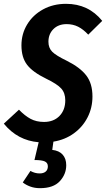

<svg xmlns="http://www.w3.org/2000/svg" viewBox="-45 -728 554 1003"><path d="M438 -224Q438 -165 412.5 -115Q387 -65 341 -31.5Q295 2 234 12L228 55Q264 59 282.5 80Q301 101 301 135Q301 182 267.5 218.5Q234 255 164 255Q136 255 113 246.5Q90 238 74 225L114 165Q137 178 162 178Q182 178 193.5 168.5Q205 159 205 141Q205 123 189.5 115.5Q174 108 135 108L157 15Q47 6 -25 -82L54 -155Q85 -123 115 -107Q145 -91 185 -91Q235 -91 265.5 -122Q296 -153 296 -204Q296 -242 275 -265.5Q254 -289 196 -317Q126 -351 96.5 -389.5Q67 -428 67 -491Q67 -551 97 -600.5Q127 -650 180 -679Q233 -708 300 -708Q417 -708 489 -619L416 -547Q390 -575 363 -588.5Q336 -602 303 -602Q260 -602 234 -576Q208 -550 208 -510Q208 -478 227.5 -458Q247 -438 305 -410Q373 -376 405.5 -334Q438 -292 438 -224Z"/></svg>

Font: Fira Sans Extra Condensed SemiBold
Style: Italic
Weight: 600
Width: 3
Italic angle: -8°
Designer: Carrois Corporate & Edenspiekermann AG
Foundry: Carrois Corporate GbR & Edenspiekermann AG
Version: Version 4.203